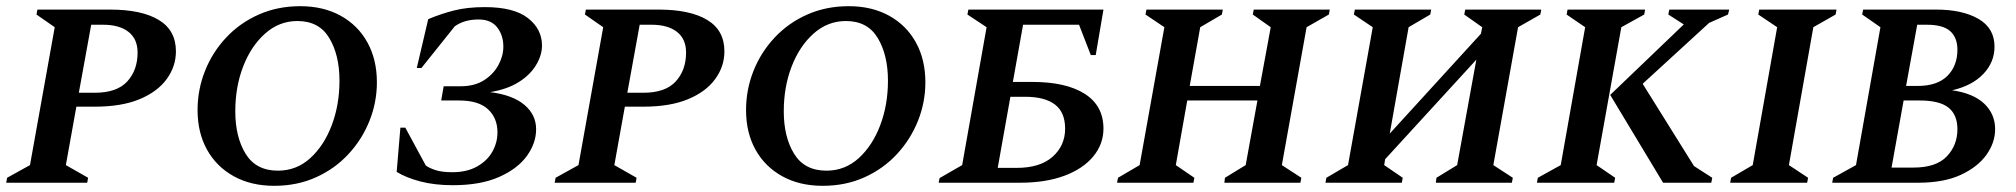

<svg xmlns="http://www.w3.org/2000/svg" viewBox="-27 -591 6522 621"><path d="M-7 0 -4 -16 70 -57 150 -503 91 -544 94 -560H329Q431 -560 486.5 -526.5Q542 -493 542 -425Q542 -376 512 -335Q482 -294 424 -270Q366 -246 280 -246H220L186 -57L258 -16L255 0ZM268 -511 228 -291H280Q351 -291 384.5 -327.5Q418 -364 418 -421Q418 -465 388.5 -488Q359 -511 306 -511Z M860 10Q785 10 729 -21Q673 -52 642.5 -107Q612 -162 612 -235Q612 -301 636 -361.5Q660 -422 704.5 -469.5Q749 -517 810 -544Q871 -571 944 -571Q1019 -571 1075 -540Q1131 -509 1161.5 -453.5Q1192 -398 1192 -325Q1192 -260 1168 -200Q1144 -140 1100 -92.5Q1056 -45 995 -17.5Q934 10 860 10ZM872 -39Q932 -39 976.5 -79.5Q1021 -120 1046 -186Q1071 -252 1071 -330Q1071 -413 1038 -468Q1005 -523 935 -523Q876 -523 830.5 -482.5Q785 -442 759.5 -376Q734 -310 734 -231Q734 -148 767.5 -93.5Q801 -39 872 -39Z M1521 -528Q1475 -528 1444 -506L1336 -371H1321L1358 -529Q1398 -546 1441 -557Q1484 -568 1541 -568Q1635 -568 1680.5 -532.5Q1726 -497 1726 -444Q1726 -412 1706.5 -380Q1687 -348 1650 -325Q1613 -302 1558 -293Q1631 -284 1669 -252Q1707 -220 1707 -173Q1707 -128 1677 -86.5Q1647 -45 1587 -18.5Q1527 8 1438 8Q1379 8 1333 -4Q1287 -16 1256 -35L1268 -178H1284L1350 -56Q1360 -48 1381 -41Q1402 -34 1436 -34Q1483 -34 1516 -52.5Q1549 -71 1565.5 -100.5Q1582 -130 1582 -163Q1582 -209 1551.5 -237.5Q1521 -266 1458 -266H1400L1408 -312H1463Q1508 -312 1538.5 -331.5Q1569 -351 1585 -380.5Q1601 -410 1601 -440Q1601 -477 1581 -502.5Q1561 -528 1521 -528Z M1767 0 1770 -16 1844 -57 1924 -503 1865 -544 1868 -560H2103Q2205 -560 2260.5 -526.5Q2316 -493 2316 -425Q2316 -376 2286 -335Q2256 -294 2198 -270Q2140 -246 2054 -246H1994L1960 -57L2032 -16L2029 0ZM2042 -511 2002 -291H2054Q2125 -291 2158.5 -327.5Q2192 -364 2192 -421Q2192 -465 2162.5 -488Q2133 -511 2080 -511Z M2634 10Q2559 10 2503 -21Q2447 -52 2416.5 -107Q2386 -162 2386 -235Q2386 -301 2410 -361.5Q2434 -422 2478.5 -469.5Q2523 -517 2584 -544Q2645 -571 2718 -571Q2793 -571 2849 -540Q2905 -509 2935.5 -453.5Q2966 -398 2966 -325Q2966 -260 2942 -200Q2918 -140 2874 -92.5Q2830 -45 2769 -17.5Q2708 10 2634 10ZM2646 -39Q2706 -39 2750.5 -79.5Q2795 -120 2820 -186Q2845 -252 2845 -330Q2845 -413 2812 -468Q2779 -523 2709 -523Q2650 -523 2604.5 -482.5Q2559 -442 2533.5 -376Q2508 -310 2508 -231Q2508 -148 2541.5 -93.5Q2575 -39 2646 -39Z M3105 -560H3542L3517 -413H3501L3463 -511H3282L3249 -326H3312Q3421 -326 3481.5 -287.5Q3542 -249 3542 -175Q3542 -125 3509 -85Q3476 -45 3415.5 -22.5Q3355 0 3272 0H3009L3012 -15L3085 -57L3164 -503L3102 -544ZM3200 -48H3261Q3337 -48 3377.5 -84Q3418 -120 3418 -175Q3418 -228 3385 -253Q3352 -278 3289 -278H3241Z M3586 0 3589 -16 3659 -57 3739 -503 3678 -544 3681 -560H3928L3925 -544L3855 -503L3821 -313H4048L4083 -503L4025 -544L4028 -560H4274L4271 -544L4199 -503L4119 -57L4182 -16L4179 0H3933L3935 -16L4002 -57L4040 -266H3813L3776 -57L3836 -16L3833 0Z M4260 0 4263 -16 4333 -57 4413 -503 4352 -544 4355 -560H4602L4599 -544L4529 -503L4468 -159L4763 -482L4767 -503L4709 -544L4712 -560H4958L4955 -544L4883 -503L4803 -57L4866 -16L4863 0H4617L4619 -16L4686 -57L4748 -398L4453 -76L4450 -57L4510 -16L4507 0Z M4944 0 4947 -16 5021 -57 5100 -503 5040 -544 5043 -560H5294L5291 -544L5217 -503L5137 -57L5197 -16L5194 0ZM5352 0 5181 -284 5419 -512 5369 -544 5372 -560H5566L5562 -544L5501 -517L5286 -320L5452 -54L5511 -16L5508 0Z M5569 0 5572 -16 5642 -57 5721 -503 5660 -544 5663 -560H5913L5910 -544L5838 -503L5759 -57L5821 -16L5818 0Z M5899 0 5902 -16 5976 -57 6055 -503 5996 -544 5999 -560H6235Q6320 -560 6372 -530Q6424 -500 6424 -440Q6424 -390 6388 -352Q6352 -314 6287 -299Q6356 -289 6391 -255.5Q6426 -222 6426 -173Q6426 -130 6398 -90.5Q6370 -51 6315 -25.5Q6260 0 6177 0ZM6205 -511H6174L6138 -313H6175Q6239 -313 6271.5 -345.5Q6304 -378 6304 -430Q6304 -469 6281 -490Q6258 -511 6205 -511ZM6182 -266H6130L6091 -49H6162Q6235 -49 6269.5 -85Q6304 -121 6304 -173Q6304 -220 6275 -243Q6246 -266 6182 -266Z"/></svg>

Font: Spectral SC SemiBold
Style: Italic
Weight: 600
Italic angle: -10°
Designer: Jean-Baptiste Levee
Foundry: Production Type
Version: Version 2.001